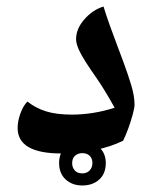

<svg xmlns="http://www.w3.org/2000/svg" viewBox="-20 -470 475 588"><path d="M168 0Q34 0 34 -78Q34 -99 42.5 -122.5Q51 -146 64 -159Q89 -139 121 -129Q153 -119 200 -119Q265 -119 331 -140Q315 -169 301.5 -191Q288 -213 277 -229Q258 -256 243.5 -278.5Q229 -301 221 -319Q213 -337 213 -350Q213 -382 238.5 -411Q264 -440 297 -450Q305 -424 316 -393Q327 -362 338.5 -332Q350 -302 358 -280Q372 -242 382 -209Q392 -176 392 -149Q392 -140 386.5 -119.5Q381 -99 373 -77Q365 -55 357 -39Q321 -21 271 -10.5Q221 0 168 0ZM231.9 98Q201 98 181 79.5Q161 61 161 29.5Q161 -2 180.9 -20Q200.8 -38 232 -38Q262.5 -38 283.3 -19.5Q304 -1 304 29.1Q304 61.4 284 79.7Q264 98 231.9 98ZM232 61Q246 61 254.5 52Q263 43 263 29.5Q263 15 254.5 7Q246 -1 232 -1Q219 -1 210 6.8Q201 14.5 201 30Q201 43 209 52Q217 61 232 61Z"/></svg>

Font: Noto Naskh Arabic
Style: Regular
Weight: 400
Designer: Monotype Design Team, David Williams, Mohamad Dakak and Nizar Qandah
Foundry: Monotype Imaging Inc.
Version: Version 2.013